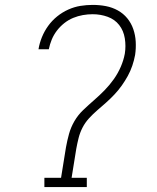

<svg xmlns="http://www.w3.org/2000/svg" viewBox="-20 -763 640 783"><path d="M161 0V-38H229L249 -162Q254 -190 261.5 -217Q269 -244 283.5 -269Q298 -294 319.5 -314.5Q341 -335 363.5 -354.5Q386 -374 406.5 -395Q427 -416 444 -440Q461 -464 472.5 -490.5Q484 -517 489 -544Q494 -575 489 -606.5Q484 -638 466 -661Q448 -684 419 -694.5Q390 -705 358 -705Q338 -705 318 -701.5Q298 -698 278.5 -690Q259 -682 242 -668.5Q225 -655 212 -638Q199 -621 191 -601.5Q183 -582 179 -562H137Q141 -587 151 -611.5Q161 -636 176.5 -657.5Q192 -679 213 -696Q234 -713 258.5 -724Q283 -735 308 -739Q333 -743 358 -743Q386 -743 412 -738Q438 -733 460.5 -720.5Q483 -708 499 -688.5Q515 -669 523.5 -644.5Q532 -620 533.5 -593Q535 -566 531 -539Q527 -517 519.5 -495Q512 -473 501 -453Q490 -433 476.5 -414Q463 -395 446.5 -377.5Q430 -360 412.5 -344.5Q395 -329 377 -313.5Q359 -298 343 -280.5Q327 -263 316.5 -242.5Q306 -222 300.5 -200Q295 -178 291 -156L272 -38H334V0Z"/></svg>

Font: Iosevka Etoile XLtObl
Style: Regular
Weight: 200
Italic angle: -9°
Designer: Belleve Invis
Foundry: Belleve Invis
Version: Version 15.5.2; ttfautohint (v1.8.4)